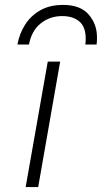

<svg xmlns="http://www.w3.org/2000/svg" viewBox="-20 -762 415 782"><path d="M84.5 0 174.5 -511H225L135.5 0ZM51 -580.5Q59 -625 82.2 -661.5Q105.5 -698 144 -720Q182.5 -742 237 -742Q307.5 -742 341.2 -702.8Q375 -663.5 375 -611Q375 -603 374.8 -595.8Q374.5 -588.5 373.5 -580.5H327.5Q328.5 -587 328.8 -593.2Q329 -599.5 329 -605.5Q329 -652.5 303.2 -674.5Q277.5 -696.5 233 -696.5Q183.5 -696.5 146 -666.8Q108.5 -637 98 -580.5Z"/></svg>

Font: Overpass ExtraLight
Style: Italic
Weight: 250
Italic angle: -10°
Designer: Delve Withrington, Dave Bailey, Thomas Jockin
Foundry: Delve Fonts LLC
Version: Version 4.000